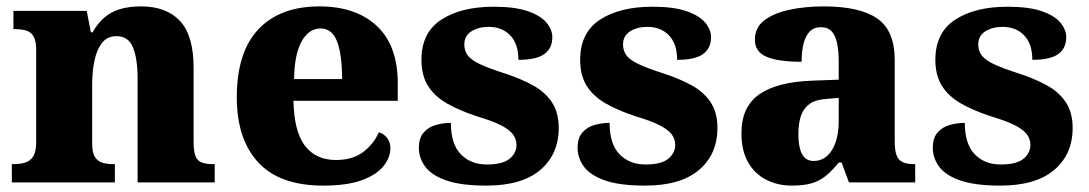

<svg xmlns="http://www.w3.org/2000/svg" viewBox="-20 -570 3404 600"><path d="M17 0V-57H20Q43 -57 59 -62Q75 -67 84 -81.5Q93 -96 93 -125V-415Q93 -442 85 -456Q77 -470 62 -474.5Q47 -479 25 -479H22V-536H251L264 -469H269Q286 -498 306.5 -515.5Q327 -533 355 -541.5Q383 -550 421 -550Q500 -550 542.5 -504.5Q585 -459 585 -358V-128Q585 -97 591 -82Q597 -67 611 -62Q625 -57 647 -57H651V0H410V-322Q410 -387 395.5 -422Q381 -457 344 -457Q315 -457 298.5 -435.5Q282 -414 275 -379.5Q268 -345 268 -305V-122Q268 -94 276 -80.5Q284 -67 298.5 -62Q313 -57 335 -57H339V0Z M990 10Q854 10 787 -62.5Q720 -135 720 -266Q720 -407 787.5 -478.5Q855 -550 978 -550Q1092 -550 1157.5 -489Q1223 -428 1223 -309V-255H897Q899 -159 933 -114.5Q967 -70 1030 -70Q1082 -70 1115 -95Q1148 -120 1164 -157Q1181 -151 1190.5 -138Q1200 -125 1200 -107Q1200 -78 1178.5 -51Q1157 -24 1111 -7Q1065 10 990 10ZM1049 -323Q1049 -399 1033.5 -440Q1018 -481 982 -481Q945 -481 922.5 -440.5Q900 -400 899 -323Z M1500 10Q1421 10 1375 -6Q1329 -22 1309 -49Q1289 -76 1289 -108Q1289 -139 1304 -156Q1319 -173 1342 -179.5Q1365 -186 1389 -186Q1389 -120 1420 -88Q1451 -56 1501 -56Q1551 -56 1572.5 -74Q1594 -92 1594 -117Q1594 -137 1581.5 -152Q1569 -167 1542.5 -180Q1516 -193 1472 -206Q1414 -225 1375.5 -247.5Q1337 -270 1317 -302.5Q1297 -335 1297 -383Q1297 -468 1359 -508.5Q1421 -549 1523 -549Q1589 -549 1629.5 -535Q1670 -521 1688 -499Q1706 -477 1706 -454Q1706 -419 1681 -401Q1656 -383 1600 -383Q1600 -433 1574.5 -459.5Q1549 -486 1507 -486Q1475 -486 1453 -472Q1431 -458 1431 -431Q1431 -411 1442 -396.5Q1453 -382 1481 -369Q1509 -356 1559 -340Q1608 -324 1646 -303Q1684 -282 1705 -250Q1726 -218 1726 -170Q1726 -88 1668.5 -39Q1611 10 1500 10Z M1996 10Q1917 10 1871 -6Q1825 -22 1805 -49Q1785 -76 1785 -108Q1785 -139 1800 -156Q1815 -173 1838 -179.5Q1861 -186 1885 -186Q1885 -120 1916 -88Q1947 -56 1997 -56Q2047 -56 2068.5 -74Q2090 -92 2090 -117Q2090 -137 2077.5 -152Q2065 -167 2038.5 -180Q2012 -193 1968 -206Q1910 -225 1871.5 -247.5Q1833 -270 1813 -302.5Q1793 -335 1793 -383Q1793 -468 1855 -508.5Q1917 -549 2019 -549Q2085 -549 2125.5 -535Q2166 -521 2184 -499Q2202 -477 2202 -454Q2202 -419 2177 -401Q2152 -383 2096 -383Q2096 -433 2070.5 -459.5Q2045 -486 2003 -486Q1971 -486 1949 -472Q1927 -458 1927 -431Q1927 -411 1938 -396.5Q1949 -382 1977 -369Q2005 -356 2055 -340Q2104 -324 2142 -303Q2180 -282 2201 -250Q2222 -218 2222 -170Q2222 -88 2164.5 -39Q2107 10 1996 10Z M2454 10Q2411 10 2375 -8Q2339 -26 2318 -62.5Q2297 -99 2297 -154Q2297 -236 2352.5 -275Q2408 -314 2519 -318L2601 -321V-375Q2601 -410 2596 -434.5Q2591 -459 2579 -472Q2567 -485 2545 -485Q2524 -485 2511 -472Q2498 -459 2491.5 -435Q2485 -411 2485 -377Q2412 -377 2375.5 -392.5Q2339 -408 2339 -446Q2339 -484 2368.5 -506.5Q2398 -529 2447 -539.5Q2496 -550 2555 -550Q2666 -550 2721 -512.5Q2776 -475 2776 -382V-128Q2776 -101 2781.5 -85.5Q2787 -70 2800.5 -63.5Q2814 -57 2836 -57H2840V0H2633L2610 -62H2601Q2579 -35 2559.5 -19.5Q2540 -4 2515.5 3Q2491 10 2454 10ZM2522 -67Q2547 -67 2564.5 -82.5Q2582 -98 2591.5 -126Q2601 -154 2601 -191V-264L2564 -261Q2530 -259 2511 -246Q2492 -233 2483.5 -209.5Q2475 -186 2475 -151Q2475 -124 2480 -105Q2485 -86 2495.5 -76.5Q2506 -67 2522 -67Z M3106 10Q3027 10 2981 -6Q2935 -22 2915 -49Q2895 -76 2895 -108Q2895 -139 2910 -156Q2925 -173 2948 -179.5Q2971 -186 2995 -186Q2995 -120 3026 -88Q3057 -56 3107 -56Q3157 -56 3178.5 -74Q3200 -92 3200 -117Q3200 -137 3187.5 -152Q3175 -167 3148.5 -180Q3122 -193 3078 -206Q3020 -225 2981.5 -247.5Q2943 -270 2923 -302.5Q2903 -335 2903 -383Q2903 -468 2965 -508.5Q3027 -549 3129 -549Q3195 -549 3235.5 -535Q3276 -521 3294 -499Q3312 -477 3312 -454Q3312 -419 3287 -401Q3262 -383 3206 -383Q3206 -433 3180.5 -459.5Q3155 -486 3113 -486Q3081 -486 3059 -472Q3037 -458 3037 -431Q3037 -411 3048 -396.5Q3059 -382 3087 -369Q3115 -356 3165 -340Q3214 -324 3252 -303Q3290 -282 3311 -250Q3332 -218 3332 -170Q3332 -88 3274.5 -39Q3217 10 3106 10Z"/></svg>

Font: Noto Serif Kannada ExtraBold
Style: Regular
Weight: 800
Version: Version 2.003